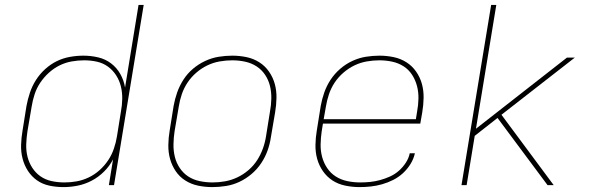

<svg xmlns="http://www.w3.org/2000/svg" viewBox="-20 -755 2440 783"><path d="M239 8Q209 8 181 2Q153 -4 131 -19.5Q109 -35 94 -58Q79 -81 72 -108.5Q65 -136 66 -165Q67 -194 72 -223L88 -323Q93 -350 102 -377Q111 -404 126.5 -428.5Q142 -453 164 -473Q186 -493 211.5 -505.5Q237 -518 265 -523Q293 -528 320 -528Q351 -528 380.5 -521Q410 -514 433 -496.5Q456 -479 470.5 -453.5Q485 -428 490 -398L545 -735H566L445 0H424L441 -105Q427 -78 404.5 -55.5Q382 -33 354.5 -18.5Q327 -4 297.5 2Q268 8 239 8ZM243 -11Q268 -11 293 -15.5Q318 -20 342 -31.5Q366 -43 386.5 -61.5Q407 -80 421.5 -102Q436 -124 444.5 -149Q453 -174 457 -199L473 -299Q478 -325 478.5 -351.5Q479 -378 473 -402.5Q467 -427 453.5 -448Q440 -469 420 -483.5Q400 -498 375 -503.5Q350 -509 323 -509Q298 -509 272.5 -504.5Q247 -500 223.5 -488.5Q200 -477 179.5 -458.5Q159 -440 144 -417.5Q129 -395 121 -370Q113 -345 109 -320L92 -220Q88 -194 87 -167.5Q86 -141 92 -116.5Q98 -92 111.5 -71Q125 -50 145 -36Q165 -22 190.5 -16.5Q216 -11 243 -11Z M846 8Q816 8 787.5 2Q759 -4 735.5 -19Q712 -34 696.5 -57Q681 -80 673.5 -107Q666 -134 666.5 -164Q667 -194 672 -223L688 -323Q693 -351 702.5 -378Q712 -405 728 -430Q744 -455 767 -474.5Q790 -494 817 -506.5Q844 -519 872 -523.5Q900 -528 927 -528Q957 -528 985.5 -522Q1014 -516 1037.5 -501Q1061 -486 1077 -463Q1093 -440 1100.5 -413Q1108 -386 1107.5 -356Q1107 -326 1102 -297L1085 -197Q1081 -169 1071.5 -142Q1062 -115 1045.5 -90Q1029 -65 1006 -45.5Q983 -26 956.5 -13.5Q930 -1 901.5 3.5Q873 8 846 8ZM847 -11Q872 -11 897.5 -15.5Q923 -20 947.5 -31.5Q972 -43 993 -61Q1014 -79 1028.5 -101.5Q1043 -124 1052 -149Q1061 -174 1065 -200L1081 -300Q1086 -326 1086.5 -353Q1087 -380 1081 -404.5Q1075 -429 1061 -450Q1047 -471 1026 -484.5Q1005 -498 979.5 -503.5Q954 -509 927 -509Q902 -509 876 -504.5Q850 -500 826 -488.5Q802 -477 781 -459Q760 -441 745 -418.5Q730 -396 721.5 -371Q713 -346 709 -320L692 -220Q688 -194 687.5 -167Q687 -140 693 -115.5Q699 -91 713 -70Q727 -49 747.5 -35.5Q768 -22 794 -16.5Q820 -11 847 -11Z M1446 8Q1417 8 1388 2Q1359 -4 1336 -19Q1313 -34 1297 -57Q1281 -80 1273.5 -107Q1266 -134 1266.5 -164Q1267 -194 1272 -223L1288 -323Q1293 -351 1302.5 -378Q1312 -405 1328 -429.5Q1344 -454 1367 -474Q1390 -494 1417 -506.5Q1444 -519 1472 -523.5Q1500 -528 1527 -528Q1557 -528 1585.5 -522Q1614 -516 1637.5 -501Q1661 -486 1677 -463Q1693 -440 1700.5 -413Q1708 -386 1707.5 -356Q1707 -326 1702 -297L1694 -251H1297L1292 -220Q1288 -193 1287.5 -166.5Q1287 -140 1293.5 -115.5Q1300 -91 1314 -70Q1328 -49 1349 -35.5Q1370 -22 1396 -16.5Q1422 -11 1449 -11Q1469 -11 1489 -13Q1509 -15 1529.5 -20.5Q1550 -26 1570 -35Q1590 -44 1606.5 -58.5Q1623 -73 1635 -91.5Q1647 -110 1651 -130H1672Q1667 -107 1654 -86Q1641 -65 1623 -48.5Q1605 -32 1583 -21Q1561 -10 1538 -3.5Q1515 3 1492 5.5Q1469 8 1446 8ZM1676 -269 1681 -300Q1686 -326 1686.5 -353Q1687 -380 1680.5 -404.5Q1674 -429 1660.5 -450Q1647 -471 1626 -484.5Q1605 -498 1579.5 -503.5Q1554 -509 1527 -509Q1502 -509 1476 -504.5Q1450 -500 1426 -488.5Q1402 -477 1381 -459Q1360 -441 1345 -418.5Q1330 -396 1321.5 -370.5Q1313 -345 1309 -320L1300 -269Z M1862 0 1983 -735H2004L1921 -230L2292 -520H2324L2025 -287L2238 0H2213L2009 -274L1916 -201L1883 0Z"/></svg>

Font: Iosevka Aile Thin Oblique
Style: Regular
Weight: 100
Italic angle: -9°
Designer: Belleve Invis
Foundry: Belleve Invis
Version: Version 31.1.0; ttfautohint (v1.8.4)